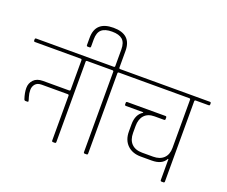

<svg xmlns="http://www.w3.org/2000/svg" viewBox="-146 -1089 1547 1306"><g transform="rotate(20 627.0 -436.0)"><path d="M329 -598H-1Q-10 -598 -10 -606V-615Q-10 -623 -1 -623H469Q478 -623 478 -615V-606Q478 -598 469 -598H377Q368 -598 368 -590V-9Q368 0 360 0H346Q338 0 338 -9V-333Q338 -341 329 -341H141Q110 -341 95 -323.5Q80 -306 80 -281Q80 -256 87.5 -232.5Q95 -209 95 -204Q95 -199 88 -199H75Q67 -199 64 -208Q50 -250 50 -284.5Q50 -319 73 -343.5Q96 -368 140 -368H329Q338 -368 338 -376V-590Q338 -598 329 -598Z M607 -623H699Q708 -623 708 -615V-606Q708 -598 699 -598H607Q598 -598 598 -590V-9Q598 0 590 0H576Q568 0 568 -9V-590Q568 -598 559 -598H468Q459 -598 459 -606V-615Q459 -623 468 -623H559Q568 -623 568 -631V-751Q568 -801 543.5 -822.5Q519 -844 468 -844Q417 -844 392.5 -822.5Q368 -801 368 -751V-700Q368 -691 360 -691H346Q338 -691 338 -700V-752Q338 -872 468 -872Q598 -872 598 -752V-631Q598 -623 607 -623Z M854 -401H729Q720 -401 720 -409V-421Q720 -429 729 -429H1004Q1013 -429 1013 -421V-409Q1013 -401 1004 -401H936Q888 -401 862.5 -373Q837 -345 837 -295V-246Q837 -195 864 -167.5Q891 -140 941 -140H1020Q1069 -140 1096.5 -166.5Q1124 -193 1124 -241V-590Q1124 -598 1115 -598H697Q688 -598 688 -606V-615Q688 -623 697 -623H1255Q1264 -623 1264 -615V-606Q1264 -598 1255 -598H1163Q1154 -598 1154 -590V-9Q1154 0 1146 0H1132Q1124 0 1124 -9V-160H1120Q1095 -112 1020 -112H941Q880 -112 843.5 -147.5Q807 -183 807 -245V-296Q807 -368 854 -397Z"/></g></svg>

Font: Rajdhani Light
Style: Regular
Weight: 300
Designer: Satya Rajpurohit, Jyotish Sonowal
Foundry: Indian Type Foundry
Version: Version 1.201;PS 1.0;hotconv 1.0.78;makeotf.lib2.5.61930; tt